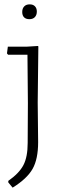

<svg xmlns="http://www.w3.org/2000/svg" viewBox="-20 -668 285 881"><path d="M155 -16Q155 62 129.5 107Q104 152 38 193L18 169V162Q68 127 87.5 89.5Q107 52 107 -12L108 -195L106 -417H17L12 -423L16 -454H105L154 -457L156 -455L153 -198ZM149 -615Q149 -599 140 -589.5Q131 -580 115 -580Q99 -580 90.5 -588.5Q82 -597 82 -613Q82 -629 91 -638.5Q100 -648 116 -648Q132 -648 140.5 -639Q149 -630 149 -615Z"/></svg>

Font: t
Style: Regular
Weight: 300
Designer: Juan Pablo del Peral
Foundry: Huerta Tipografica
Version: Version 2.004; ttfautohint (v1.8.1)